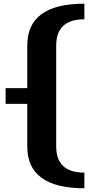

<svg xmlns="http://www.w3.org/2000/svg" viewBox="-20 -879 478 1021"><path d="M428.7 122.1Q125 122.1 125 -100.1V-326.7H9.8V-410.2H125V-637.2Q125 -859.4 428.7 -859.4V-776.4Q278.8 -776.4 278.8 -636.7V-100.6Q278.8 39.1 428.7 39.1Z"/></svg>

Font: Klaudia
Style: Bold
Weight: 700
Designer: Wojciech Kalinowski "wmk69" (wmk69@o2.pl)
Foundry: Wojciech Kalinowski "wmk69" (wmk69@o2.pl)
Version: Version 3.1.0; 2021-05-10